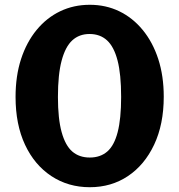

<svg xmlns="http://www.w3.org/2000/svg" viewBox="-20 -773 748 802"><path d="M355 -753Q422 -753 478 -726Q534 -699 576 -648Q618 -597 641 -526.5Q664 -456 664 -369Q664 -254 624 -169Q584 -84 514.5 -37.5Q445 9 355 9Q265 9 194.5 -37.5Q124 -84 84.5 -168.5Q45 -253 45 -368Q45 -456 68 -526.5Q91 -597 133 -648Q175 -699 231.5 -726Q288 -753 355 -753ZM355 -115Q399 -115 428 -140Q457 -165 471.5 -221Q486 -277 486 -368Q486 -463 471 -520.5Q456 -578 427 -604.5Q398 -631 354 -631Q311 -631 282 -604.5Q253 -578 237.5 -520Q222 -462 222 -368Q222 -277 237.5 -221Q253 -165 282 -140Q311 -115 355 -115Z"/></svg>

Font: Libre Franklin Thin
Style: Bold
Weight: 700
Version: Version 3.000